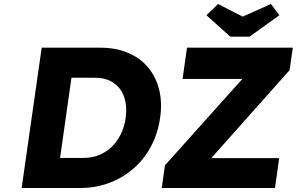

<svg xmlns="http://www.w3.org/2000/svg" viewBox="-20 -938 1481 958"><path d="M88 0 188 -700H481Q558 -700 618.5 -674.5Q679 -649 718.5 -602Q758 -555 774 -491Q790 -427 779 -350Q768 -273 734 -208.5Q700 -144 646.5 -97.5Q593 -51 525.5 -25.5Q458 0 381 0ZM275 -116 256 -150H397Q439 -150 474.5 -164.5Q510 -179 537 -205Q564 -231 582.5 -268Q601 -305 607 -350Q613 -395 605.5 -432Q598 -469 578 -495Q558 -521 527.5 -535.5Q497 -550 455 -550H311L341 -582ZM787 0 803 -113 1251 -613 1300 -544H891L913 -700H1441L1425 -588L979 -87L928 -149H1373L1352 0ZM1129 -755 1010 -862 1068 -918 1205 -848H1175L1332 -918L1374 -862L1225 -755Z"/></svg>

Font: Lexend
Style: Bold Italic
Weight: 700
Italic angle: -8.13011°
Designer: Bonnie Shaver-Troup, Thomas Jockin
Foundry: Lexend
Version: Version 1.007